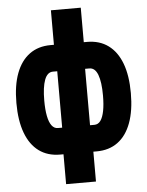

<svg xmlns="http://www.w3.org/2000/svg" viewBox="-66 -900 882 1153"><g transform="rotate(-5 375.0 -324.0)"><path d="M285 200V20H265Q190 20 137.5 -18.5Q85 -57 57.5 -131Q30 -205 30 -311Q30 -417 57.5 -490Q85 -563 137.5 -601.5Q190 -640 265 -640H285V-848H465V-640H485Q560 -640 612.5 -601.5Q665 -563 692.5 -490Q720 -417 720 -311Q720 -205 692.5 -131Q665 -57 612.5 -18.5Q560 20 485 20H465V200ZM265 -140H291V-480H265Q231 -480 214.5 -436Q198 -392 198 -311Q198 -257 205.5 -218.5Q213 -180 228 -160Q243 -140 265 -140ZM459 -140H485Q508 -140 522.5 -160Q537 -180 544.5 -218.5Q552 -257 552 -311Q552 -392 535.5 -436Q519 -480 485 -480H459Z"/></g></svg>

Font: Martian Mono SemiExpanded ExtraBold
Style: Regular
Weight: 800
Width: 6
Designer: Roman Shamin
Foundry: Evil Martians
Version: Version 1.000